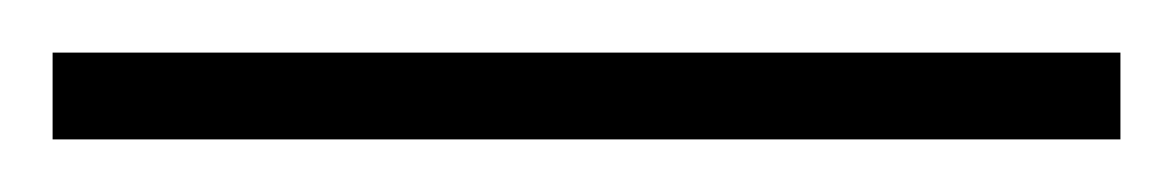

<svg xmlns="http://www.w3.org/2000/svg" viewBox="-22 70 446 73"><path d="M404 123V90H-2V123Z"/></svg>

Font: Noto Sans Thai SemCond ExtLt
Style: Regular
Weight: 200
Width: 4
Designer: Monotype Design Team
Foundry: Monotype Imaging Inc.
Version: Version 2.002